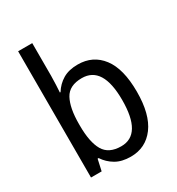

<svg xmlns="http://www.w3.org/2000/svg" viewBox="-182 -875 924 1001"><g transform="rotate(-30 279.5 -375.0)"><path d="M163 -563Q163 -536 161.5 -510Q160 -484 159 -465H163Q186 -502 222 -523.5Q258 -545 312 -545Q403 -545 456 -475.5Q509 -406 509 -268Q509 -132 456 -61Q403 10 313 10Q259 10 222.5 -11.5Q186 -33 163 -68H157L142 0H78V-760H163ZM295 -473Q219 -473 191 -421Q163 -369 163 -273V-263Q163 -164 192.5 -113Q222 -62 297 -62Q421 -62 421 -269Q421 -473 295 -473Z"/></g></svg>

Font: Noto Sans Telugu SemiCondensed
Style: Regular
Weight: 400
Width: 4
Designer: Jelle Bosma - Monotype Design Team
Foundry: Monotype Imaging Inc.
Version: Version 2.005; ttfautohint (v1.8.4.7-5d5b)